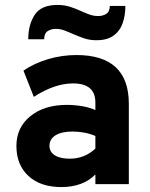

<svg xmlns="http://www.w3.org/2000/svg" viewBox="-20 -746 608 778"><path d="M228.5 12Q144 12 95.2 -33Q46.5 -78 46.5 -154.5Q46.5 -229.5 103 -275.2Q159.5 -321 251 -321Q283.5 -321 314.2 -315.5Q345 -310 366.5 -300V-330.5Q366.5 -408 276 -408Q201.5 -408 117 -353.5L75 -460Q120.5 -490.5 176.2 -506.8Q232 -523 289.5 -523Q502 -523 502 -325.5V0H366.5V-39Q316 12 228.5 12ZM262.5 -103Q323 -103 366.5 -144V-195Q324 -213 273.5 -213Q230 -213 205.2 -197.8Q180.5 -182.5 180.5 -155Q180.5 -130.5 202 -116.8Q223.5 -103 262.5 -103ZM371 -583Q342.5 -583 319.2 -591.2Q296 -599.5 275 -608.5Q257.5 -616.5 240.5 -622.8Q223.5 -629 206 -629Q187 -629 173 -619.8Q159 -610.5 159 -587H94.5Q94.5 -646.5 120.8 -686.2Q147 -726 213 -726Q241 -726 264 -718.5Q287 -711 307.5 -701.5Q325 -693.5 342.2 -687.2Q359.5 -681 378 -681Q396.5 -681 410.5 -689.8Q424.5 -698.5 425 -722H488Q488 -683.5 477 -652Q466 -620.5 440.2 -601.8Q414.5 -583 371 -583Z"/></svg>

Font: Overpass ExtraBold
Style: Regular
Weight: 800
Designer: Delve Withrington, Dave Bailey, Thomas Jockin
Foundry: Delve Fonts LLC
Version: Version 4.000; ttfautohint (v1.8.3)